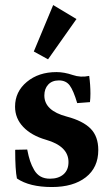

<svg xmlns="http://www.w3.org/2000/svg" viewBox="-20 -734 443 765"><path d="M171.4 -497.6 114.7 -528.8 191.9 -713.9 284.7 -658.2ZM186.5 11.2Q97.7 11.2 47.4 -22.9Q40.5 -56.2 40.5 -137.2L88.4 -138.2Q93.8 -110.8 99.9 -92.5Q106 -74.2 116.2 -56.6Q126.5 -39.1 142.1 -30.5Q157.7 -22 179.2 -22Q212.9 -22 232.9 -39.3Q252.9 -56.6 252.9 -88.4Q252.9 -151.4 163.1 -177.2Q105.5 -193.8 72.8 -228Q40 -262.2 40 -309.1Q40 -368.7 86.9 -407.7Q133.8 -446.8 205.1 -446.8Q235.4 -446.8 270 -435.1Q301.3 -424.3 335.4 -431.6Q340.3 -396 340.3 -360.8Q340.3 -342.3 338.4 -327.1L287.6 -323.2Q272.5 -374 257.6 -393.8Q242.7 -413.6 214.8 -413.6Q187.5 -413.6 172.1 -397Q156.7 -380.4 156.7 -353.5Q156.7 -293 246.1 -269.5Q310.5 -252.4 341.1 -221.4Q371.6 -190.4 371.6 -136.2Q371.6 -66.4 321.8 -27.6Q272 11.2 186.5 11.2Z"/></svg>

Font: Elstob Grade
Style: Regular
Weight: 400
Designer: Peter S. Baker
Version: Version 1.015